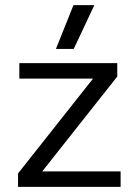

<svg xmlns="http://www.w3.org/2000/svg" viewBox="-20 -725 538 745"><path d="M265 -705H346L266 -535H197ZM50 -52 341 -420H55V-480H435V-428L144 -60H448V0H50Z"/></svg>

Font: Prompt Light
Style: Regular
Weight: 300
Designer: Katatrad Team
Foundry: CadsonDemak
Version: Version 1.001